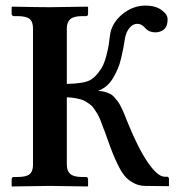

<svg xmlns="http://www.w3.org/2000/svg" viewBox="-20 -671 642 693"><path d="M588.9 1 502.9 0Q481.9 -0.5 464.4 -9.3Q446.8 -18.1 434.1 -31.5Q421.4 -44.9 408.4 -70.3Q395.5 -95.7 386.5 -118.7Q377.4 -141.6 363.8 -180.2Q356 -202.6 352.5 -210.4L342.8 -236.3Q336.9 -251 332.3 -258.8Q327.6 -266.6 320.8 -276.9Q314 -287.1 307.4 -292.2Q300.8 -297.4 291.7 -303.2Q282.7 -309.1 272.5 -312Q262.2 -314.9 249.5 -317.1Q236.8 -319.3 221.2 -319.8V-76.2Q221.2 -54.2 233.6 -43.2Q246.1 -32.2 275.9 -32.2H290Q297.9 -32.2 297.9 -22.9V0L295.9 2Q196.3 0 160.2 0L23.9 2L22 0V-22.9Q22 -32.2 29.8 -32.2H43.9Q74.2 -32.2 86.7 -42.2Q99.1 -52.2 99.1 -76.2V-568.8Q99.1 -592.8 86.7 -602.8Q74.2 -612.8 43.9 -612.8H29.8Q26.9 -612.8 24.4 -615.2Q22 -617.7 22 -621.1V-645L23.9 -647Q121.1 -645 160.2 -645L295.9 -647L297.9 -645V-621.1Q297.9 -612.8 290 -612.8H275.9Q246.1 -612.8 233.6 -601.8Q221.2 -590.8 221.2 -568.8V-368.2Q283.2 -369.1 307.1 -382.8Q322.3 -392.6 334.2 -407.7Q346.2 -422.9 352.8 -437.3Q359.4 -451.7 364.7 -473.1Q370.1 -494.6 372.3 -508.3Q374.5 -522 377 -543.9Q382.8 -587.4 420.9 -619.1Q459 -650.9 505.9 -650.9Q540 -650.9 562.5 -635.3Q585 -619.6 585 -601.1Q585 -575.7 571.8 -564.9Q558.6 -554.2 541 -554.2Q519.5 -554.2 506.8 -566.9Q492.7 -585 475.1 -585Q459.5 -585 447.3 -570.1Q435.1 -555.2 431.2 -533.2Q427.7 -511.7 425.3 -498.3Q422.9 -484.9 417.5 -461.9Q412.1 -439 405.3 -423.1Q398.4 -407.2 388.4 -389.9Q378.4 -372.6 364.3 -360.6Q350.1 -348.6 333 -342.8Q346.2 -342.8 357.4 -339.6Q368.7 -336.4 377 -332.5Q385.3 -328.6 393.3 -319.3Q401.4 -310.1 406.2 -303.5Q411.1 -296.9 418 -282.7Q424.8 -268.6 428 -261Q431.2 -253.4 438 -235.8Q477.1 -138.2 512.9 -85.7Q548.8 -33.2 574.2 -33.2H583Q589.8 -33.2 589.8 -23.9V-1Z"/></svg>

Font: Linux Libertine G
Style: Semibold
Weight: 600
Designer: Philipp H. Poll
Foundry: Philipp H. Poll
Version: Version 5.1.1